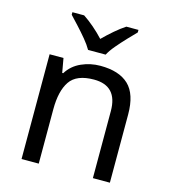

<svg xmlns="http://www.w3.org/2000/svg" viewBox="-113 -857 844 949"><g transform="rotate(15 309.0 -383.0)"><path d="M343 -546Q439 -546 488 -499.5Q537 -453 537 -349V0H450V-343Q450 -472 330 -472Q241 -472 207 -422Q173 -372 173 -278V0H85V-536H156L169 -463H174Q200 -505 246 -525.5Q292 -546 343 -546ZM263 -606Q250 -629 228 -655.5Q206 -682 182 -708Q158 -734 140 -753V-766H200Q226 -749 254 -725Q282 -701 307 -674Q334 -701 362 -725Q390 -749 416 -766H478V-753Q459 -734 434.5 -708Q410 -682 387.5 -655.5Q365 -629 353 -606Z"/></g></svg>

Font: Noto Sans Elymaic
Style: Regular
Weight: 400
Designer: Morgane Pierson
Foundry: Google LLC
Version: Version 1.002; ttfautohint (v1.8.4.7-5d5b)